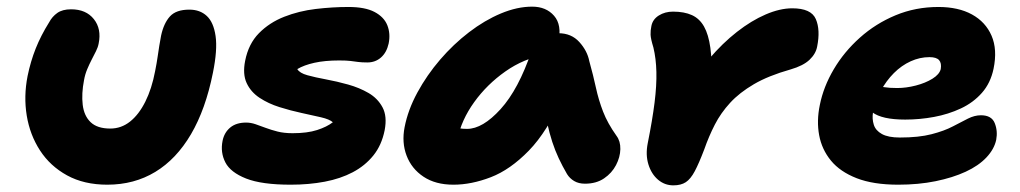

<svg xmlns="http://www.w3.org/2000/svg" viewBox="-20 -546 3070 578"><path d="M303 10Q233 10 182 -18Q131 -46 100.5 -93Q70 -140 60.5 -198Q51 -256 63 -317Q72 -361 87.5 -400Q103 -439 128 -479Q137 -496 152.5 -507Q168 -518 194 -518Q239 -518 262.5 -488.5Q286 -459 277 -415Q275 -404 269 -392Q263 -380 256 -366.5Q249 -353 242.5 -337.5Q236 -322 233 -305Q225 -264 229 -230.5Q233 -197 253 -178Q273 -159 312 -159Q345 -159 371.5 -180Q398 -201 417.5 -240Q437 -279 447 -332Q452 -357 454.5 -375Q457 -393 459.5 -408Q462 -423 465 -439Q473 -476 491.5 -496.5Q510 -517 550 -517Q582 -517 602.5 -498Q623 -479 629 -437.5Q635 -396 621 -327Q599 -217 555 -142Q511 -67 447.5 -28.5Q384 10 303 10Z M855 10Q768 10 721 -8.5Q674 -27 658.5 -57Q643 -87 650 -122Q655 -147 673 -162Q691 -177 721 -177Q735 -177 749.5 -172Q764 -167 780 -161Q796 -155 815.5 -150Q835 -145 861 -145Q905 -145 934.5 -154.5Q964 -164 982 -178Q972 -187 946 -193Q920 -199 887.5 -206Q855 -213 821.5 -223.5Q788 -234 761.5 -251.5Q735 -269 722.5 -296Q710 -323 718 -363Q728 -414 759.5 -446Q791 -478 835.5 -495.5Q880 -513 930.5 -519Q981 -525 1029 -525Q1079 -525 1107.5 -510Q1136 -495 1146 -470Q1156 -445 1150 -415Q1144 -388 1127 -373Q1110 -358 1086 -358Q1069 -358 1058 -359.5Q1047 -361 1035 -362.5Q1023 -364 1001 -364Q958 -364 926.5 -357Q895 -350 875 -338Q882 -326 905.5 -319.5Q929 -313 961.5 -307Q994 -301 1028 -291.5Q1062 -282 1089.5 -266Q1117 -250 1131.5 -223Q1146 -196 1138 -154Q1129 -109 1104 -78Q1079 -47 1042 -27.5Q1005 -8 957.5 1Q910 10 855 10Z M1345 10Q1291 10 1255 -14Q1219 -38 1204 -77.5Q1189 -117 1198 -163Q1208 -215 1236.5 -267.5Q1265 -320 1305 -366.5Q1345 -413 1392 -449Q1439 -485 1488 -505.5Q1537 -526 1582 -526Q1624 -526 1648 -498.5Q1672 -471 1661 -420Q1658 -403 1646.5 -393.5Q1635 -384 1621 -381Q1557 -370 1501.5 -331Q1446 -292 1407.5 -238.5Q1369 -185 1357 -127Q1355 -113 1354.5 -101.5Q1354 -90 1356 -73L1304 -187Q1326 -170 1344 -164Q1362 -158 1386 -158Q1433 -158 1487 -217.5Q1541 -277 1580 -392Q1589 -418 1613 -432Q1637 -446 1661 -446Q1700 -446 1724 -419.5Q1748 -393 1754 -362Q1766 -319 1774 -282Q1782 -245 1795.5 -210Q1809 -175 1836 -137Q1848 -121 1847.5 -97Q1847 -73 1834.5 -49Q1822 -25 1798.5 -9Q1775 7 1741 7Q1722 7 1708.5 -1Q1695 -9 1687 -22Q1673 -46 1662 -69.5Q1651 -93 1642.5 -119Q1634 -145 1627 -177Q1620 -209 1613 -249L1674 -255Q1628 -150 1572 -92.5Q1516 -35 1457.5 -12.5Q1399 10 1345 10Z M2007 12Q1981 12 1961 -5Q1941 -22 1932 -51Q1923 -80 1930 -115Q1944 -185 1950.5 -237Q1957 -289 1956 -329.5Q1955 -370 1947 -403Q1939 -429 1938.5 -441.5Q1938 -454 1941 -468Q1945 -488 1963.5 -499.5Q1982 -511 2006 -511Q2040 -511 2063 -500.5Q2086 -490 2099.5 -466Q2113 -442 2118.5 -402Q2124 -362 2122 -303L2043 -265Q2075 -322 2115 -369Q2155 -416 2198.5 -450Q2242 -484 2285 -502.5Q2328 -521 2365 -521Q2422 -521 2436 -488.5Q2450 -456 2440 -406Q2436 -384 2417 -366Q2398 -348 2360 -337Q2293 -318 2249.5 -292.5Q2206 -267 2178 -236.5Q2150 -206 2132 -171Q2114 -136 2100 -96Q2084 -54 2071.5 -30.5Q2059 -7 2044.5 2.5Q2030 12 2007 12Z M2684 10Q2609 10 2559 -9.5Q2509 -29 2481.5 -62.5Q2454 -96 2446 -139Q2438 -182 2448 -230Q2459 -285 2490 -337.5Q2521 -390 2568.5 -432.5Q2616 -475 2676 -500Q2736 -525 2805 -525Q2865 -525 2906 -502.5Q2947 -480 2965 -438.5Q2983 -397 2971 -339Q2962 -296 2936 -266.5Q2910 -237 2872.5 -219.5Q2835 -202 2792 -194Q2749 -186 2705 -186Q2635 -186 2606 -208Q2577 -230 2582 -256Q2585 -271 2593.5 -278.5Q2602 -286 2618 -286Q2628 -286 2642.5 -283.5Q2657 -281 2681 -281Q2708 -281 2737 -288.5Q2766 -296 2787 -309Q2808 -322 2812 -338Q2815 -356 2807 -365Q2799 -374 2778 -374Q2749 -374 2721.5 -361.5Q2694 -349 2671 -326Q2648 -303 2631.5 -272.5Q2615 -242 2608 -207Q2605 -188 2610.5 -170.5Q2616 -153 2635 -142.5Q2654 -132 2689 -132Q2746 -132 2784.5 -142Q2823 -152 2848.5 -165.5Q2874 -179 2894 -189Q2914 -199 2933 -199Q2965 -199 2974.5 -175.5Q2984 -152 2979 -125Q2973 -97 2949.5 -72Q2926 -47 2887 -29Q2848 -11 2796.5 -0.5Q2745 10 2684 10Z"/></svg>

Font: Shantell Sans ExtraBold
Style: Italic
Weight: 800
Italic angle: -11°
Designer: Stephen Nixon, Anya Danilova, Shantell Martin
Foundry: Arrow Type
Version: Version 1.011;[c5ecc13dd]